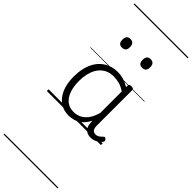

<svg xmlns="http://www.w3.org/2000/svg" viewBox="-471 -1037 1565 1565"><g transform="rotate(45 311.5 -255.0)"><path d="M265 17Q210 17 166 -12Q122 -41 96.5 -98Q71 -155 71 -238Q71 -288 80.5 -331Q90 -374 109 -408.5Q128 -443 156 -467.5Q184 -492 220.5 -505.5Q257 -519 301 -519Q335 -519 368 -509Q401 -499 434 -479V-495Q434 -506 440.5 -510.5Q447 -515 461 -515Q475 -515 481 -510.5Q487 -506 487 -496V-91Q487 -70 491.5 -56.5Q496 -43 506 -36.5Q516 -30 531 -30Q541 -30 550.5 -33.5Q560 -37 569.5 -44.5Q579 -52 590 -63Q595 -69 601.5 -68.5Q608 -68 614 -61Q621 -55 622 -48Q623 -41 619 -34Q608 -19 592 -7.5Q576 4 558 10.5Q540 17 522 17Q501 17 485.5 11.5Q470 6 458.5 -5.5Q447 -17 441.5 -33.5Q436 -50 435 -72Q435 -76 434.5 -81.5Q434 -87 434 -92Q411 -47 382 -23.5Q353 0 322.5 8.5Q292 17 265 17ZM127 -242Q127 -180 143.5 -133Q160 -86 192.5 -59.5Q225 -33 274 -33Q306 -33 336.5 -46.5Q367 -60 392.5 -92.5Q418 -125 434 -181V-429Q399 -453 367 -461.5Q335 -470 302 -470Q270 -470 243 -460.5Q216 -451 194.5 -432Q173 -413 158 -385.5Q143 -358 135 -322Q127 -286 127 -242ZM182 -683Q160 -683 149.5 -695Q139 -707 139 -732Q139 -757 149.5 -769.5Q160 -782 182 -782Q204 -782 215 -769.5Q226 -757 226 -732Q227 -707 215.5 -695Q204 -683 182 -683ZM415 -683Q393 -683 382.5 -695Q372 -707 372 -732Q372 -757 382.5 -769.5Q393 -782 415 -782Q437 -782 448 -769.5Q459 -757 459 -732Q459 -707 448 -695Q437 -683 415 -683ZM0 490H623V500H0ZM0 -20H623V0H0ZM0 -505H623V-500H0ZM0 -1010H623V-1000H0Z"/></g></svg>

Font: Playwrite ES Guides
Style: Regular
Weight: 400
Designer: Veronika Burian, José Scaglione
Foundry: TypeTogether
Version: Version 1.003